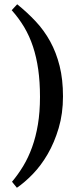

<svg xmlns="http://www.w3.org/2000/svg" viewBox="-20 -739 387 905"><path d="M61 -718.8Q108.4 -680.7 148.2 -638.2Q188 -595.7 216.6 -543.7Q245.1 -491.7 261 -428.2Q276.9 -364.7 276.9 -284.7Q276.9 -203.6 256.6 -135.3Q236.3 -66.9 204.8 -12.7Q173.3 41.5 134.8 81.3Q96.2 121.1 59.6 146L36.6 117.7Q65.4 83.5 89.6 43.5Q113.8 3.4 131.3 -45.2Q148.9 -93.8 158.7 -152.3Q168.5 -210.9 168.5 -282.7Q168.5 -353 160.2 -411.4Q151.9 -469.7 135.5 -519.3Q119.1 -568.8 94 -611.1Q68.8 -653.3 35.2 -690.9Z"/></svg>

Font: VarendraSemibold
Style: Regular
Weight: 600
Designer: Jacob Thomas
Foundry: Bangla Type Foundry
Version: Version 1.008